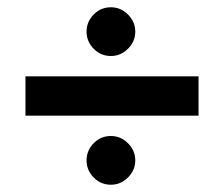

<svg xmlns="http://www.w3.org/2000/svg" viewBox="-20 -604 616 528"><path d="M526 -286H50V-394H526ZM285 -96Q257 -96 237.5 -116Q218 -136 218 -163Q218 -190 237.5 -210Q257 -230 285 -230Q312 -230 332 -210Q352 -190 352 -163Q352 -136 332 -116Q312 -96 285 -96ZM285 -450Q257 -450 237.5 -470Q218 -490 218 -517Q218 -544 237.5 -564Q257 -584 285 -584Q312 -584 332 -564Q352 -544 352 -517Q352 -490 332 -470Q312 -450 285 -450Z"/></svg>

Font: Hind Madurai SemiBold
Style: Regular
Weight: 600
Designer: Jyotish Sonowal
Foundry: Indian Type Foundry
Version: Version 1.001;PS 1.0;hotconv 1.0.86;makeotf.lib2.5.63406; tt